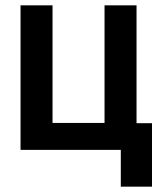

<svg xmlns="http://www.w3.org/2000/svg" viewBox="-20 -562 603 720"><path d="M57 0V-542H177V-101H372V-542H492V-100H550V138H433V0Z"/></svg>

Font: Noto Sans Mono SemiCondensed SemiBold
Style: Regular
Weight: 600
Width: 4
Designer: Monotype Design Team
Foundry: Monotype Imaging Inc.
Version: Version 2.014; ttfautohint (v1.8.4.7-5d5b)